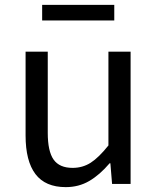

<svg xmlns="http://www.w3.org/2000/svg" viewBox="-20 -755 647 788"><path d="M153 -735H449V-671H153ZM85 -199V-543H176V-210Q176 -134 200 -100Q224 -66 278 -66Q319 -66 352 -87Q385 -108 425 -158V-543H516V0H440L433 -85H430Q389 -37 346 -12Q303 13 250 13Q166 13 125.5 -40.5Q85 -94 85 -199Z"/></svg>

Font: Noto Sans SC
Style: Regular
Weight: 400
Designer: Ryoko NISHIZUKA ____ (kana & ideographs); Paul D. Hunt (Latin, Greek & Cyrillic); Wenlong ZHANG ___ (bopomofo); Sandoll 
Foundry: Adobe Systems Incorporated
Version: Version 1.004